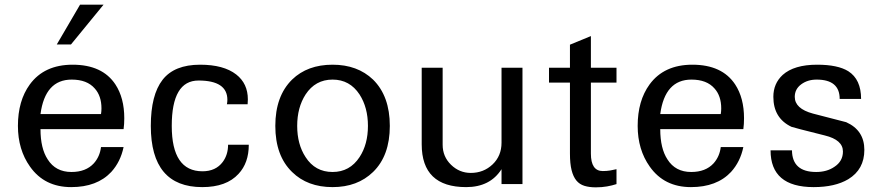

<svg xmlns="http://www.w3.org/2000/svg" viewBox="-20 -791 3791 825"><path d="M425 -771 285 -600H224L324 -771ZM514 -283Q514 -257 511 -236H154Q154 -153 185 -106Q219 -52 287 -52Q349 -52 383 -89Q409 -118 414 -159H511Q498 -96 458 -52Q397 13 286 13Q171 13 109 -75Q57 -148 57 -250Q57 -358 108 -428Q170 -513 292 -513Q420 -513 476 -428Q514 -370 514 -283ZM414 -301Q416 -313 416 -325Q416 -379 387 -411Q354 -449 288 -449Q174 -449 154 -301Z M1049 -169Q1049 -91 1005 -44Q953 13 849 13Q628 13 628 -250Q628 -383 678.5 -448Q729 -513 840 -513Q941 -513 995 -471Q1045 -432 1045 -364Q1045 -354 1044 -343H955Q957 -353 957 -362Q957 -445 833 -445Q718 -445 718 -250Q718 -55 850 -55Q907 -55 937 -95Q960 -126 960 -169Z M1655 -250Q1655 -122 1583 -52Q1516 13 1409 13Q1301 13 1235 -52Q1163 -122 1163 -250Q1163 -378 1235 -449Q1301 -513 1409 -513Q1516 -513 1583 -449Q1655 -378 1655 -250ZM1561 -250Q1561 -329 1525 -385Q1483 -449 1409 -449Q1335 -449 1293 -385Q1257 -329 1257 -250Q1257 -171 1293 -116Q1334 -52 1409 -52Q1483 -52 1525 -116Q1561 -171 1561 -250Z M2225 0H2135V-64Q2086 13 1983 13Q1792 13 1792 -171V-500H1882V-169Q1882 -118 1918 -83Q1954 -48 2003 -48Q2058 -48 2096.5 -84.5Q2135 -121 2135 -178V-500H2225Z M2629 0Q2611 6 2588.5 10Q2566 14 2540 14Q2512 14 2491 7.5Q2470 1 2456.5 -15.5Q2443 -32 2436 -60Q2429 -88 2429 -131V-436H2339V-500H2429V-599L2519 -636V-500H2629V-436H2519V-131Q2519 -56 2570 -56Q2587 -56 2602 -58.5Q2617 -61 2629 -64Z M3177 -283Q3177 -257 3174 -236H2817Q2817 -153 2848 -106Q2882 -52 2950 -52Q3012 -52 3046 -89Q3072 -118 3077 -159H3174Q3161 -96 3121 -52Q3060 13 2949 13Q2834 13 2772 -75Q2720 -148 2720 -250Q2720 -358 2771 -428Q2833 -513 2955 -513Q3083 -513 3139 -428Q3177 -370 3177 -283ZM3077 -301Q3079 -313 3079 -325Q3079 -379 3050 -411Q3017 -449 2951 -449Q2837 -449 2817 -301Z M3694 -147Q3694 -63 3625 -21Q3568 13 3476 13Q3291 13 3291 -145H3383Q3384 -52 3487 -52Q3533 -52 3565 -74Q3602 -98 3602 -140Q3602 -190 3524 -209Q3388 -243 3381 -246Q3303 -283 3303 -375Q3303 -432 3343 -469Q3392 -513 3491 -513Q3580 -513 3625 -485Q3680 -450 3680 -366H3588Q3588 -449 3489 -449Q3450 -449 3422.5 -428.5Q3395 -408 3395 -375Q3395 -324 3473 -303Q3544 -284 3616 -266Q3694 -231 3694 -147Z"/></svg>

Font: Mingzat
Style: Regular
Weight: 400
Designer: Jason Glavy (Lepcha), Lorna Priest (Lepcha additions), Walt Agee (Sophia), Victor Gaultney (Sophia)
Foundry: SIL International
Version: Version 0.100